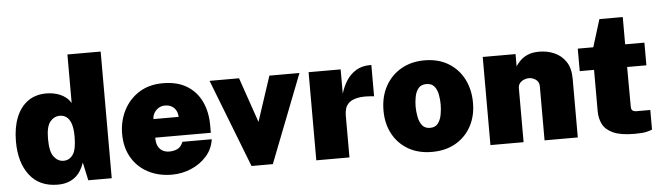

<svg xmlns="http://www.w3.org/2000/svg" viewBox="-47 -928 3869 1122"><g transform="rotate(-5 1887.0 -366.5)"><path d="M252 10Q145 10 87.5 -64.2Q30 -138.5 30 -262Q30 -343.5 53.8 -403Q77.5 -462.5 122.5 -494.8Q167.5 -527 231 -527Q250.5 -527 270.5 -523.5Q290.5 -520 309.8 -512.2Q329 -504.5 345.5 -491.2Q362 -478 374 -458V-743H569V0H431.5L408.5 -106Q399.5 -79 385.8 -57.5Q372 -36 352.8 -21Q333.5 -6 308.5 2Q283.5 10 252 10ZM298 -126Q332 -126 353 -155.8Q374 -185.5 374 -262Q374 -308 364.5 -336.2Q355 -364.5 338 -377.2Q321 -390 298 -390Q265 -390 241.5 -362Q218 -334 218 -262Q218 -185.5 241.5 -155.8Q265 -126 298 -126Z M923 10Q842.5 10 781.2 -22.8Q720 -55.5 686 -114.5Q652 -173.5 652 -252Q652 -326 683.2 -388.5Q714.5 -451 773.2 -489Q832 -527 915 -527Q999.5 -527 1056 -492Q1112.5 -457 1140.8 -396.2Q1169 -335.5 1169 -259V-214H843Q842.5 -183 852.5 -163.5Q862.5 -144 879.8 -135Q897 -126 918 -126Q944.5 -126 965.8 -136Q987 -146 999 -176H1171Q1163 -118.5 1125.5 -76.8Q1088 -35 1034.2 -12.5Q980.5 10 923 10ZM842 -323H989.5Q989.5 -342.5 981 -359.2Q972.5 -376 956 -386Q939.5 -396 915 -396Q895 -396 878.5 -386Q862 -376 852 -359.2Q842 -342.5 842 -323Z M1389 0 1188 -517H1361L1452 -253L1539 -517H1715.5L1514 0Z M1769 0V-517H1957V-374Q1969 -415.5 1991.2 -450.2Q2013.5 -485 2048 -506Q2082.5 -527 2130.5 -527Q2134 -527 2136 -527Q2138 -527 2138 -527V-343Q2136.5 -343.5 2135.2 -343.5Q2134 -343.5 2131.5 -344Q2077 -349.5 2043.8 -343Q2010.5 -336.5 1993 -321.8Q1975.5 -307 1969.5 -287.8Q1963.5 -268.5 1963.5 -248V0Z M2447.5 10Q2367.5 10 2308.8 -24Q2250 -58 2217.8 -117.8Q2185.5 -177.5 2185.5 -255Q2185.5 -336.5 2219.2 -397.8Q2253 -459 2312.2 -493Q2371.5 -527 2448.5 -527Q2529.5 -527 2588.2 -491.8Q2647 -456.5 2678.8 -395Q2710.5 -333.5 2710.5 -255Q2710.5 -178 2678.2 -118.2Q2646 -58.5 2587 -24.2Q2528 10 2447.5 10ZM2448.5 -131Q2479.5 -131 2495.2 -152.2Q2511 -173.5 2516.2 -204Q2521.5 -234.5 2521.5 -262Q2521.5 -290 2516.2 -319.2Q2511 -348.5 2495.2 -368.2Q2479.5 -388 2448.5 -388Q2417 -388 2401.2 -368.2Q2385.5 -348.5 2380 -319.2Q2374.5 -290 2374.5 -262Q2374.5 -234.5 2380 -204Q2385.5 -173.5 2401.2 -152.2Q2417 -131 2448.5 -131Z M2790.5 0V-517H2983V-445.5Q2994 -462 3011 -479Q3028 -496 3055 -507.5Q3082 -519 3122.5 -519Q3168 -519 3209.2 -501.5Q3250.5 -484 3276.8 -445.5Q3303 -407 3303 -344V0H3108V-317.5Q3108 -343 3089 -356.5Q3070 -370 3048 -370Q3034 -370 3019.2 -364Q3004.5 -358 2994.8 -346.2Q2985 -334.5 2985 -317.5V0Z M3636 8Q3554.5 8 3510.2 -12.2Q3466 -32.5 3449 -66.5Q3432 -100.5 3432 -142V-385H3348V-517H3439L3489 -678H3626V-518H3739V-385H3626L3627 -151Q3627 -139.5 3631.2 -133.5Q3635.5 -127.5 3642.5 -125.2Q3649.5 -123 3658 -123H3739V-8Q3728.5 -3 3705.5 2.5Q3682.5 8 3636 8Z"/></g></svg>

Font: Public Sans Thin Black
Style: Regular
Weight: 900
Version: Version 2.001